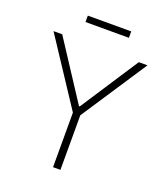

<svg xmlns="http://www.w3.org/2000/svg" viewBox="-157 -984 944 1091"><g transform="rotate(20 315.5 -438.5)"><path d="M31.2 -727.3 293 -329.9V0H337.7V-329.9L599.4 -727.3H546.9L317.8 -376.4H312.9L83.8 -727.3ZM446.7 -876.8H184.3V-838.1H446.7Z"/></g></svg>

Font: Karasuma Gothic
Style: Thin
Weight: 200
Designer: Rasmus Andersson / Ryoko Ishizuka
Foundry: rsms
Version: Version 1.00